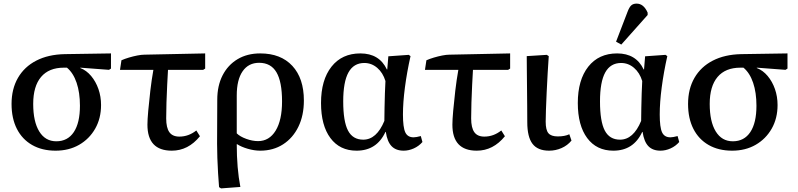

<svg xmlns="http://www.w3.org/2000/svg" viewBox="-20 -821 4423 1064"><path d="M288 14Q213 14 158 -17.5Q103 -49 73.5 -107Q44 -165 44 -245Q44 -328 79.5 -389.5Q115 -451 181 -485Q247 -519 338 -521L595 -525V-441L584 -434L425 -446V-444Q459 -431 485 -400Q511 -369 525.5 -327.5Q540 -286 540 -239Q540 -165 507.5 -108Q475 -51 418.5 -18.5Q362 14 288 14ZM292 -38Q355 -38 389 -89Q423 -140 423 -235Q423 -308 404.5 -362.5Q386 -417 351 -446H334Q251 -446 207.5 -394.5Q164 -343 164 -245Q164 -147 197.5 -92.5Q231 -38 292 -38Z M932 14Q797 14 797 -130Q797 -157 801.5 -207.5Q806 -258 813 -318Q820 -378 830 -434H645L653 -487Q671 -495 694.5 -502Q718 -509 741 -513.5Q764 -518 780 -518L1117 -525V-441L1106 -434H911Q909 -399 906.5 -350.5Q904 -302 902.5 -252.5Q901 -203 901 -165Q901 -113 918.5 -88.5Q936 -64 974 -64Q1025 -64 1068 -98L1088 -66Q1023 14 932 14Z M1205 223 1194 216Q1191 181 1188.5 139Q1186 97 1184.5 54.5Q1183 12 1183 -24L1184 -268Q1184 -346 1213.5 -403.5Q1243 -461 1296.5 -493Q1350 -525 1422 -525Q1536 -525 1600 -456Q1664 -387 1664 -264Q1664 -181 1633.5 -118.5Q1603 -56 1548.5 -21Q1494 14 1422 14Q1389 14 1353 3.5Q1317 -7 1294 -22H1292Q1292 112 1312 215ZM1410 -39Q1472 -39 1507.5 -97Q1543 -155 1543 -259Q1543 -368 1512 -420.5Q1481 -473 1416 -473Q1357 -473 1324.5 -426Q1292 -379 1292 -292V-82Q1310 -64 1344.5 -51.5Q1379 -39 1410 -39Z M1956 14Q1863 14 1811 -56Q1759 -126 1759 -250Q1759 -378 1817 -451.5Q1875 -525 1977 -525Q2082 -525 2124 -436H2126L2132 -509L2245 -517L2255 -510Q2235 -421 2224 -337Q2213 -253 2213 -187Q2213 -115 2226 -87.5Q2239 -60 2272 -60Q2286 -60 2312 -67L2321 -34Q2301 -11 2273 1.5Q2245 14 2217 14Q2174 14 2150 -11Q2126 -36 2118 -90H2116Q2068 14 1956 14ZM1993 -47Q2067 -47 2110 -151Q2110 -184 2111 -224Q2112 -264 2113 -303Q2114 -342 2116 -372Q2102 -418 2070.5 -445Q2039 -472 1999 -472Q1940 -472 1911 -419.5Q1882 -367 1882 -259Q1882 -148 1908.5 -97.5Q1935 -47 1993 -47Z M2622 14Q2487 14 2487 -130Q2487 -157 2491.5 -207.5Q2496 -258 2503 -318Q2510 -378 2520 -434H2335L2343 -487Q2361 -495 2384.5 -502Q2408 -509 2431 -513.5Q2454 -518 2470 -518L2807 -525V-441L2796 -434H2601Q2599 -399 2596.5 -350.5Q2594 -302 2592.5 -252.5Q2591 -203 2591 -165Q2591 -113 2608.5 -88.5Q2626 -64 2664 -64Q2715 -64 2758 -98L2778 -66Q2713 14 2622 14Z M3023 14Q2960 14 2931 -24Q2902 -62 2902 -144Q2902 -180 2901.5 -232Q2901 -284 2900.5 -339.5Q2900 -395 2899.5 -441Q2899 -487 2899 -510L3010 -517L3021 -510Q3018 -468 3015 -415.5Q3012 -363 3009.5 -310Q3007 -257 3005.5 -213.5Q3004 -170 3004 -147Q3004 -101 3019 -83Q3034 -65 3071 -65Q3110 -65 3135 -77L3147 -42Q3125 -15 3092 -0.5Q3059 14 3023 14Z M3379 14Q3286 14 3234 -56Q3182 -126 3182 -250Q3182 -378 3240 -451.5Q3298 -525 3400 -525Q3505 -525 3547 -436H3549L3555 -509L3668 -517L3678 -510Q3658 -421 3647 -337Q3636 -253 3636 -187Q3636 -115 3649 -87.5Q3662 -60 3695 -60Q3709 -60 3735 -67L3744 -34Q3724 -11 3696 1.5Q3668 14 3640 14Q3597 14 3573 -11Q3549 -36 3541 -90H3539Q3491 14 3379 14ZM3416 -47Q3490 -47 3533 -151Q3533 -184 3534 -224Q3535 -264 3536 -303Q3537 -342 3539 -372Q3525 -418 3493.5 -445Q3462 -472 3422 -472Q3363 -472 3334 -419.5Q3305 -367 3305 -259Q3305 -148 3331.5 -97.5Q3358 -47 3416 -47ZM3423 -574 3394 -590 3457 -754Q3467 -781 3478 -791Q3489 -801 3508 -801Q3547 -801 3569 -751V-738Z M4037 14Q3962 14 3907 -17.5Q3852 -49 3822.5 -107Q3793 -165 3793 -245Q3793 -328 3828.5 -389.5Q3864 -451 3930 -485Q3996 -519 4087 -521L4344 -525V-441L4333 -434L4174 -446V-444Q4208 -431 4234 -400Q4260 -369 4274.5 -327.5Q4289 -286 4289 -239Q4289 -165 4256.5 -108Q4224 -51 4167.5 -18.5Q4111 14 4037 14ZM4041 -38Q4104 -38 4138 -89Q4172 -140 4172 -235Q4172 -308 4153.5 -362.5Q4135 -417 4100 -446H4083Q4000 -446 3956.5 -394.5Q3913 -343 3913 -245Q3913 -147 3946.5 -92.5Q3980 -38 4041 -38Z"/></svg>

Font: Literata 36pt Medium
Style: Regular
Weight: 500
Designer: Latin by Veronika Burian and Jose Scaglione. Greek by Irene Vlachou. Cyrillic by Vera Evstafieva.
Foundry: TypeTogether
Version: Version 3.002